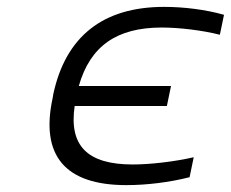

<svg xmlns="http://www.w3.org/2000/svg" viewBox="-20 -529 671 558"><path d="M135 -256 133 -244C97 -78 168 9 347 9C406 9 472 1 531 -14L543 -72C486 -59 416 -51 366 -51C234 -51 180 -105 197 -221H465L477 -279H209C242 -395 319 -449 450 -449C500 -449 568 -441 619 -428L631 -486C578 -501 515 -509 457 -509C278 -509 171 -422 135 -256Z"/></svg>

Font: LT Wave Mono Light
Style: Italic
Weight: 300
Designer: Daniel Lyons
Version: Version 2.5 (Glyphs App)